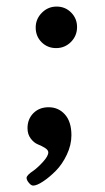

<svg xmlns="http://www.w3.org/2000/svg" viewBox="-20 -455 326 596"><path d="M90.8 -369.6Q90.8 -396 109.9 -415.3Q128.9 -434.6 155.8 -434.6Q182.6 -434.6 200.9 -416Q219.2 -397.5 219.2 -371.1Q219.2 -343.8 200.2 -324.7Q181.2 -305.7 154.3 -305.7Q127.4 -305.7 109.1 -324Q90.8 -342.3 90.8 -369.6ZM62.5 97.2Q62.5 88.9 84 74.7Q97.7 64.9 113.8 47.1Q129.9 29.3 129.9 18.1Q129.9 10.7 119.9 4.4Q109.9 -2 97.7 -6.8Q85.4 -11.7 75.4 -24.9Q65.4 -38.1 65.4 -57.1Q65.4 -85.4 83.7 -103.8Q102.1 -122.1 130.9 -122.1Q161.6 -122.1 181.6 -99.6Q201.7 -77.1 201.7 -35.2Q201.7 -4.9 187.3 25.4Q172.9 55.7 152.8 75.7Q132.8 95.7 113.5 108.4Q94.2 121.1 83 121.1Q76.7 121.1 69.6 112.5Q62.5 104 62.5 97.2Z"/></svg>

Font: Cooper* Medium
Style: Italic
Weight: 500
Italic angle: -7°
Designer: Owen Earl
Foundry: indestructible type*
Version: Version 0.001